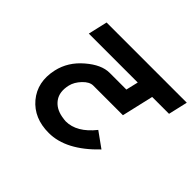

<svg xmlns="http://www.w3.org/2000/svg" viewBox="-149 -835 1063 1063"><g transform="rotate(45 382.0 -303.5)"><path d="M331 -334Q302 -334 272.5 -303Q243 -272 235 -238Q221 -177 248.5 -138.5Q276 -100 331 -90Q355 -86 363 -86Q449 -86 524 -180L613 -116Q477 26 342 26Q226 26 161 -51Q96 -129 121 -242Q140 -327 212 -388Q282 -448 345 -448H476L493 -520H110L136 -633H764L738 -520H606L563 -334Z"/></g></svg>

Font: Miedinger
Style: Bold-Italic
Weight: 700
Italic angle: -13°
Version: Version 001.000